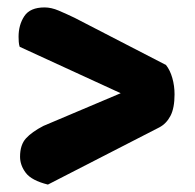

<svg xmlns="http://www.w3.org/2000/svg" viewBox="-20 -542 525 517"><path d="M33 -416Q31 -422 30.5 -429.5Q30 -437 30 -443Q30 -475 45.5 -498.5Q61 -522 100 -522Q118 -522 138 -513.5Q158 -505 181 -494L427 -367Q438 -353 444 -332Q450 -311 450 -288Q450 -251 439 -230Q428 -209 409 -199L109 -45Q65 -56 49.5 -76.5Q34 -97 34 -120Q34 -152 50 -169.5Q66 -187 97 -203L305 -291Z"/></svg>

Font: Baloo Bhai 2
Style: Bold
Weight: 700
Designer: Supriya Tembe, Noopur Datye and Ek Type
Foundry: Ek Type
Version: Version 1.640;PS 1.000;hotconv 16.6.51;makeotf.lib2.5.65220;